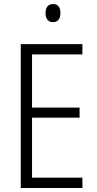

<svg xmlns="http://www.w3.org/2000/svg" viewBox="-20 -933 480 953"><path d="M243 -913C218 -913 206 -895 206 -868C206 -840 219 -823 243 -823C267 -823 280 -840 280 -868C280 -895 269 -913 243 -913ZM389 0V-51H139V-349H375V-399H139V-663H389V-714H83V0Z"/></svg>

Font: Noto Sans Hebrew Condensed Light
Style: Regular
Weight: 300
Width: 3
Designer: Monotype Design Team
Foundry: Monotype Imaging Inc.
Version: Version 2.004